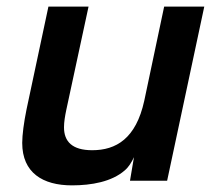

<svg xmlns="http://www.w3.org/2000/svg" viewBox="-20 -545 636 579"><path d="M197 14C256 14 317 3 356 -31C368 -41 377 -56 384 -71L372 0H484L596 -525H475L415 -241C390 -127 330 -92 258 -92C198 -92 173 -118 173 -161C173 -177 176 -195 180 -214L247 -525H126L60 -215C52 -176 47 -138 47 -114C47 -24 109 14 197 14Z"/></svg>

Font: Nacelle SemiBold
Style: Italic
Weight: 600
Italic angle: -12°
Designer: Sora Sagano
Foundry: Sora Sagano
Version: Version 1.000;FEAKit 1.0